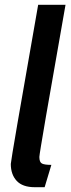

<svg xmlns="http://www.w3.org/2000/svg" viewBox="-20 -770 295 800"><path d="M194 -83 166 10H125Q74 10 49.5 -16.5Q25 -43 25 -87Q25 -102 139 -750H253Q144 -134 144 -116Q144 -94 155 -88.5Q166 -83 194 -83Z"/></svg>

Font: Cabin
Style: SemiBold Italic
Weight: 600
Designer: Pablo Impallari
Foundry: Pablo Impallari. www.impallari.com Igino Marini. www.ikern.com
Version: Version 1.005